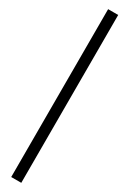

<svg xmlns="http://www.w3.org/2000/svg" viewBox="-230 -746 561 831"><g transform="rotate(30 50.0 -330.5)"><path d="M24.9 88.9V-750H75.2V88.9Z"/></g></svg>

Font: Moniqa Black Paragraph
Style: Regular
Weight: 900
Designer: Rajesh Rajput
Foundry: Rajesh Rajput
Version: Version 1.000